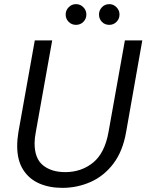

<svg xmlns="http://www.w3.org/2000/svg" viewBox="-20 -895 707 927"><path d="M281 12Q218 12 169 -9.5Q120 -31 91.5 -76Q63 -121 63 -190Q63 -222 69 -258L148 -700H232L153 -258Q147 -228 147 -203Q147 -130 187.5 -97Q228 -64 295 -64Q373 -64 429.5 -110Q486 -156 504 -258L583 -700H667L589 -258Q573 -165 527.5 -105Q482 -45 417.5 -16.5Q353 12 281 12ZM508 -775Q486 -775 472 -789.5Q458 -804 458 -825Q458 -845 472 -860Q486 -875 508 -875Q528 -875 542.5 -860Q557 -845 557 -825Q557 -804 542.5 -789.5Q528 -775 508 -775ZM347 -775Q326 -775 311.5 -789.5Q297 -804 297 -825Q297 -845 311.5 -860Q326 -875 347 -875Q368 -875 382.5 -860Q397 -845 397 -825Q397 -804 382.5 -789.5Q368 -775 347 -775Z"/></svg>

Font: DeepMind Sans
Style: Italic
Weight: 400
Italic angle: -10°
Designer: Jonny Pinhorn / Modifications: Colophon Foundry
Foundry: Colophon Foundry
Version: Version 1.002; ttfautohint (v1.8.2)